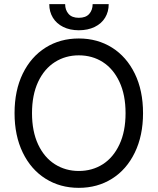

<svg xmlns="http://www.w3.org/2000/svg" viewBox="-20 -904 767 934"><path d="M635.7 -161.6C662.4 -216.6 675.8 -280.6 675.8 -353.5C675.8 -427.1 662.4 -491.2 635.7 -545.9C609 -600.6 572.1 -642.7 524.9 -672.4C477.7 -702 423.8 -716.8 363.3 -716.8C302.7 -716.8 248.9 -702 201.7 -672.4C154.5 -642.7 117.5 -600.6 90.8 -545.9C64.1 -491.2 50.8 -427.1 50.8 -353.5C50.8 -280.6 64.1 -216.6 90.8 -161.6C117.5 -106.6 154.5 -64.3 201.7 -34.7C248.9 -5 302.7 9.8 363.3 9.8C423.8 9.8 477.7 -5 524.9 -34.7C572.1 -64.3 609 -106.6 635.7 -161.6ZM561 -505.9C580.9 -463.5 590.8 -412.8 590.8 -353.5C590.8 -294.3 580.9 -243.5 561 -201.2C541.2 -158.9 514.2 -126.8 480 -105C445.8 -83.2 406.9 -72.3 363.3 -72.3C320.3 -72.3 281.6 -83.2 247.1 -105C212.6 -126.8 185.4 -158.9 165.5 -201.2C145.7 -243.5 135.7 -294.3 135.7 -353.5C135.7 -412.8 145.7 -463.5 165.5 -505.9C185.4 -548.2 212.6 -580.2 247.1 -602.1C281.6 -623.9 320.3 -634.8 363.3 -634.8C406.9 -634.8 445.8 -623.9 480 -602.1C514.2 -580.2 541.2 -548.2 561 -505.9ZM491.2 -817.9C502.9 -837.1 508.8 -859 508.8 -883.8H430.7C430.7 -864.9 425.1 -849.1 414.1 -836.4C403 -823.7 386.1 -817.4 363.3 -817.4C341.1 -817.4 324.5 -823.7 313.5 -836.4C302.4 -849.1 296.9 -864.9 296.9 -883.8H219.7C219.7 -859 225.6 -837.1 237.3 -817.9C249 -798.7 265.8 -783.7 287.6 -772.9C309.4 -762.2 334.6 -756.8 363.3 -756.8C392.6 -756.8 418.3 -762.2 440.4 -772.9C462.6 -783.7 479.5 -798.7 491.2 -817.9Z"/></svg>

Font: Pretendard Variable
Style: Regular
Weight: 400
Designer: Base glyphs from Inter by Rasmus Andersson; Hangeul glyphs from Noto Sans CJK(Source Han Sans) by Jang Soo-young and Kan
Foundry: Kil Hyung-jin
Version: Version 1.309;Glyphs 3.2 (3225)